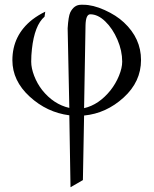

<svg xmlns="http://www.w3.org/2000/svg" viewBox="-20 -473 648 806"><path d="M271 11Q177 -1 104.5 -67.5Q32 -134 32 -220Q32 -325 116 -391Q141 -410 170 -424L167 -403Q125 -367 114 -267Q111 -241 111 -214Q111 -187 123.5 -154.5Q136 -122 157 -95Q205 -35 271 -20L264 -354Q267 -404 275 -421Q291 -453 320 -453H330Q370 -453 419 -431Q468 -409 500 -379Q572 -312 572 -221Q572 -130 499 -63.5Q426 3 333 12L328 283L276 313ZM493 -214Q493 -260 473 -306.5Q453 -353 422 -383Q391 -413 359 -413Q340 -413 339 -366L333 -19Q395 -33 444 -94Q466 -122 479.5 -155Q493 -188 493 -214Z"/></svg>

Font: Cardo
Style: Regular
Weight: 400
Designer: David J. Perry
Foundry: David J. Perry
Version: Version 1.0451